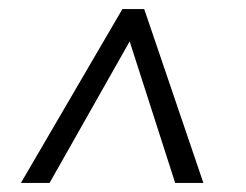

<svg xmlns="http://www.w3.org/2000/svg" viewBox="-20 -646 540 422"><path d="M427 -244H365L265 -555L89 -244H26L249 -626H297Z"/></svg>

Font: DG Didot
Style: Bold Italic
Weight: 700
Designer: David Gatwood, Takis Katsoulidis, and George D. Matthiopoulos
Foundry: David Gatwood
Version: Version 1.0